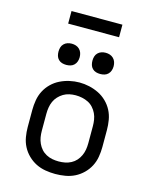

<svg xmlns="http://www.w3.org/2000/svg" viewBox="-133 -998 867 1093"><g transform="rotate(15 300.0 -452.0)"><path d="M300 8Q271 8 241.5 3Q212 -2 186 -15Q160 -28 138.5 -49Q117 -70 103.5 -96Q90 -122 85 -151.5Q80 -181 80 -210V-310Q80 -339 85 -368.5Q90 -398 103.5 -424Q117 -450 138.5 -471Q160 -492 186.5 -505Q213 -518 242 -524.5Q271 -531 300 -531Q329 -531 358 -524.5Q387 -518 413.5 -505Q440 -492 461.5 -471Q483 -450 496.5 -424Q510 -398 515 -368.5Q520 -339 520 -310V-210Q520 -181 515 -151.5Q510 -122 496.5 -96Q483 -70 461.5 -49Q440 -28 414 -15Q388 -2 358.5 3Q329 8 300 8ZM300 -66Q319 -66 337.5 -69.5Q356 -73 373 -82Q390 -91 402.5 -105Q415 -119 423 -136.5Q431 -154 434 -172.5Q437 -191 437 -210V-310Q437 -329 434 -348Q431 -367 423 -384Q415 -401 402 -415.5Q389 -430 372 -438.5Q355 -447 336 -451Q317 -455 298 -455Q279 -455 260.5 -451Q242 -447 226 -437.5Q210 -428 197 -414Q184 -400 176.5 -383Q169 -366 166 -347.5Q163 -329 163 -310V-210Q163 -191 166 -172.5Q169 -154 177 -136.5Q185 -119 197.5 -105Q210 -91 227 -82Q244 -73 262.5 -69.5Q281 -66 300 -66ZM400 -608Q387 -608 375 -611.5Q363 -615 354 -624Q345 -633 341.5 -645Q338 -657 338 -670Q338 -683 341.5 -695Q345 -707 354 -716Q363 -725 375 -729Q387 -733 400 -733Q413 -733 425 -729Q437 -725 446 -716Q455 -707 459 -695Q463 -683 463 -670Q463 -657 459 -645Q455 -633 446 -624Q437 -615 425 -611.5Q413 -608 400 -608ZM200 -608Q187 -608 175 -611.5Q163 -615 154 -624Q145 -633 141.5 -645Q138 -657 138 -670Q138 -683 141.5 -695Q145 -707 154 -716Q163 -725 175 -729Q187 -733 200 -733Q213 -733 225 -729Q237 -725 246 -716Q255 -707 259 -695Q263 -683 263 -670Q263 -657 259 -645Q255 -633 246 -624Q237 -615 225 -611.5Q213 -608 200 -608ZM150 -838V-912H450V-838Z"/></g></svg>

Font: Iosevka Meiseki Sans
Style: Regular
Weight: 400
Monospace: yes
Designer: Belleve Invis
Foundry: Belleve Invis
Version: Version 11.2.6; ttfautohint (v1.8.4)